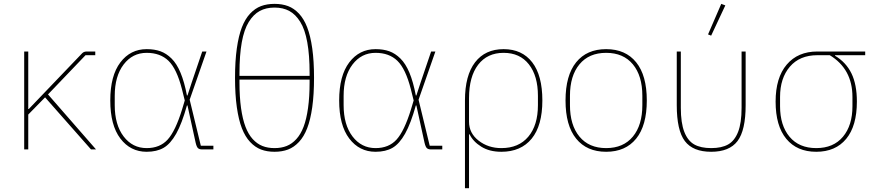

<svg xmlns="http://www.w3.org/2000/svg" viewBox="-20 -772 4517 992"><path d="M105 0V-505.9H126V-209H128.9L404.8 -497.1Q413.6 -505.9 428.2 -505.9H472.2V-486.8H421.9L228 -284.2L476.1 0H450.2L212.9 -269L126 -180.2V0Z M737.8 12.2Q653.8 12.2 601.8 -56.4Q549.8 -125 549.8 -252.9Q549.8 -380.9 601.8 -449.5Q653.8 -518.1 737.8 -518.1Q778.3 -518.1 808.8 -507.1Q839.4 -496.1 866.2 -469.7Q893.1 -443.4 912.8 -396Q932.6 -348.6 945.8 -278.8H948.7L970.7 -346.2L1024.9 -505.9H1046.9L960 -256.8L1017.6 -19H1082.5V0H1023.9Q1009.8 0 1002.7 -6.8Q995.6 -13.7 990.7 -35.2L948.7 -227.1H945.8Q919.9 -133.8 890.4 -81.3Q860.8 -28.8 825.4 -8.3Q790 12.2 737.8 12.2ZM737.8 -6.8Q806.2 -6.8 846.2 -50.8Q886.2 -94.7 920.9 -207L934.6 -252.9L919.9 -312Q893.1 -416.5 850.6 -457.8Q808.1 -499 737.8 -499Q664.6 -499 618.7 -438.7Q572.8 -378.4 572.8 -276.9V-229Q572.8 -127.4 618.7 -67.1Q664.6 -6.8 737.8 -6.8Z M1468.3 0.5Q1437.5 12.2 1398.4 12.2Q1359.4 12.2 1328.6 0.5Q1297.9 -11.2 1272.2 -38.6Q1246.6 -65.9 1229.7 -109.4Q1212.9 -152.8 1203.6 -218.3Q1194.3 -283.7 1194.3 -370.1Q1194.3 -456.5 1203.6 -522Q1212.9 -587.4 1229.7 -630.9Q1246.6 -674.3 1272.2 -701.7Q1297.9 -729 1328.6 -740.5Q1359.4 -752 1398.4 -752Q1437.5 -752 1468.3 -740.5Q1499 -729 1524.7 -701.7Q1550.3 -674.3 1567.1 -630.9Q1584 -587.4 1593.3 -522Q1602.5 -456.5 1602.5 -370.1Q1602.5 -283.7 1593.3 -218.3Q1584 -152.8 1567.1 -109.4Q1550.3 -65.9 1524.7 -38.6Q1499 -11.2 1468.3 0.5ZM1217.3 -379.9H1579.6V-394Q1579.6 -487.3 1567.6 -553.5Q1555.7 -619.6 1531.5 -658.7Q1507.3 -697.8 1474.9 -715.3Q1442.4 -732.9 1398.4 -732.9Q1354.5 -732.9 1322 -715.3Q1289.6 -697.8 1265.4 -658.7Q1241.2 -619.6 1229.2 -553.5Q1217.3 -487.3 1217.3 -394ZM1579.6 -346.2V-360.8H1217.3V-346.2Q1217.3 -271.5 1225.3 -213.9Q1233.4 -156.2 1248.3 -117.2Q1263.2 -78.1 1285.6 -53.5Q1308.1 -28.8 1335.7 -17.8Q1363.3 -6.8 1398.4 -6.8Q1433.6 -6.8 1461.2 -17.8Q1488.8 -28.8 1511.2 -53.5Q1533.7 -78.1 1548.6 -117.2Q1563.5 -156.2 1571.5 -213.9Q1579.6 -271.5 1579.6 -346.2Z M1920.4 12.2Q1836.4 12.2 1784.4 -56.4Q1732.4 -125 1732.4 -252.9Q1732.4 -380.9 1784.4 -449.5Q1836.4 -518.1 1920.4 -518.1Q1960.9 -518.1 1991.5 -507.1Q2022 -496.1 2048.8 -469.7Q2075.7 -443.4 2095.5 -396Q2115.2 -348.6 2128.4 -278.8H2131.3L2153.3 -346.2L2207.5 -505.9H2229.5L2142.6 -256.8L2200.2 -19H2265.1V0H2206.5Q2192.4 0 2185.3 -6.8Q2178.2 -13.7 2173.3 -35.2L2131.3 -227.1H2128.4Q2102.5 -133.8 2073 -81.3Q2043.5 -28.8 2008.1 -8.3Q1972.7 12.2 1920.4 12.2ZM1920.4 -6.8Q1988.8 -6.8 2028.8 -50.8Q2068.8 -94.7 2103.5 -207L2117.2 -252.9L2102.5 -312Q2075.7 -416.5 2033.2 -457.8Q1990.7 -499 1920.4 -499Q1847.2 -499 1801.3 -438.7Q1755.4 -378.4 1755.4 -276.9V-229Q1755.4 -127.4 1801.3 -67.1Q1847.2 -6.8 1920.4 -6.8Z M2382.3 200.2V-252.9Q2382.3 -382.3 2434.6 -450.2Q2486.8 -518.1 2582 -518.1Q2677.2 -518.1 2729.7 -450.2Q2782.2 -382.3 2782.2 -252.9Q2782.2 -123 2726.8 -55.4Q2671.4 12.2 2570.3 12.2Q2508.8 12.2 2466.6 -14.2Q2424.3 -40.5 2406.2 -78.1H2403.3V200.2ZM2570.3 -6.8Q2660.2 -6.8 2709.7 -65.9Q2759.3 -125 2759.3 -229V-276.9Q2759.3 -379.9 2712.6 -439.5Q2666 -499 2582 -499Q2497.6 -499 2450.4 -437.5Q2403.3 -376 2403.3 -265.1V-143.1Q2403.3 -84 2452.9 -45.4Q2502.4 -6.8 2570.3 -6.8Z M3266.8 -55.7Q3211.9 12.2 3111.8 12.2Q3011.7 12.2 2956.8 -55.7Q2901.9 -123.5 2901.9 -252.9Q2901.9 -382.3 2956.8 -450.2Q3011.7 -518.1 3111.8 -518.1Q3211.9 -518.1 3266.8 -450.2Q3321.8 -382.3 3321.8 -252.9Q3321.8 -123.5 3266.8 -55.7ZM3298.8 -229V-276.9Q3298.8 -380.4 3249.8 -439.7Q3200.7 -499 3111.8 -499Q3022.9 -499 2973.9 -439.7Q2924.8 -380.4 2924.8 -276.9V-229Q2924.8 -125.5 2973.9 -66.2Q3022.9 -6.8 3111.8 -6.8Q3200.7 -6.8 3249.8 -66.2Q3298.8 -125.5 3298.8 -229Z M3654.3 -587.9 3638.2 -594.2 3706.5 -752 3727.5 -744.1ZM3476.6 -229V-505.9H3497.6V-214.8Q3497.6 -136.7 3515.6 -90.6Q3533.7 -44.4 3567.1 -25.6Q3600.6 -6.8 3654.3 -6.8Q3708.5 -6.8 3741.9 -25.6Q3775.4 -44.4 3793.5 -90.6Q3811.5 -136.7 3811.5 -214.8V-505.9H3832.5V-229Q3832.5 -98.6 3790.5 -43.2Q3748.5 12.2 3654.3 12.2Q3560.1 12.2 3518.3 -43.2Q3476.6 -98.6 3476.6 -229Z M3987.3 -247.1Q3987.3 -370.6 4044.7 -438.2Q4102.1 -505.9 4203.1 -505.9H4450.2V-486.8H4294.4V-483.9Q4351.1 -450.2 4379.2 -392.8Q4407.2 -335.4 4407.2 -247.1Q4407.2 -121.6 4352.1 -54.7Q4296.9 12.2 4197.3 12.2Q4097.7 12.2 4042.5 -54.7Q3987.3 -121.6 3987.3 -247.1ZM4384.3 -223.1V-271Q4384.3 -415.5 4267.1 -486.8H4203.1Q4111.8 -486.8 4061 -427.5Q4010.3 -368.2 4010.3 -271V-223.1Q4010.3 -124 4059.3 -65.4Q4108.4 -6.8 4197.3 -6.8Q4286.1 -6.8 4335.2 -65.4Q4384.3 -124 4384.3 -223.1Z"/></svg>

Font: Anuphan Thin
Style: Regular
Weight: 250
Designer: Mike Abbink, Paul van der Laan, Pieter van Rosmalen, Mint Tantisuwanna
Foundry: Bold Monday; Cadson Demak
Version: Version 3.002;hotconv 1.0.109;makeotfexe 2.5.65596